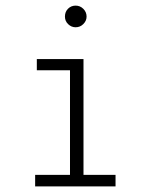

<svg xmlns="http://www.w3.org/2000/svg" viewBox="-20 -663 540 683"><path d="M105 0V-41H229V-413H111V-453H277V-41H391V0ZM249 -566Q234 -566 222.5 -577Q211 -588 211 -604Q211 -621 222 -632Q233 -643 249 -643Q265 -643 276.5 -631.5Q288 -620 288 -604Q288 -589 276.5 -577.5Q265 -566 249 -566Z"/></svg>

Font: Inconsolata Light
Style: Regular
Weight: 300
Designer: Raph Levien, Cyreal, Brenton Simpson
Foundry: Raph Levien, Cyreal, Google
Version: Version 3.001